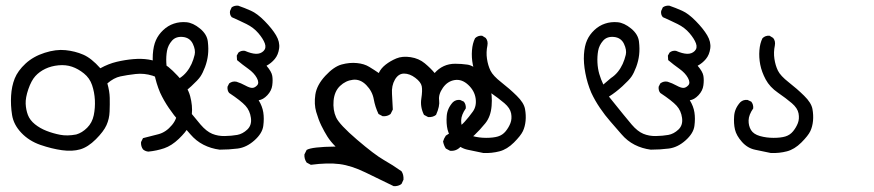

<svg xmlns="http://www.w3.org/2000/svg" viewBox="-20 -423 3040 668"><path d="M496.1 104.5Q485.4 103.5 477.5 96.7Q469.7 85.9 470.7 71.3L477.5 57.6Q504.9 50.8 531.2 43.9Q557.6 37.1 578.6 11.7Q599.6 -13.7 595.7 -43Q591.8 -72.3 583.5 -90.8Q575.2 -109.4 557.6 -129.9Q540 -150.4 510.7 -159.7Q481.4 -168.9 451.7 -165.5Q421.9 -162.1 398.9 -157.2Q376 -152.3 353.5 -132.8Q361.3 -105.5 361.8 -82.5Q362.3 -59.6 361.3 -34.7Q360.4 -9.8 350.6 12.2Q340.8 34.2 313.5 61.5Q286.1 88.9 258.8 96.7Q231.4 104.5 195.8 99.6Q160.2 94.7 120.6 81.1Q81.1 67.4 54.2 39.1Q27.3 10.7 22 -22.9Q16.6 -56.6 18.6 -89.8Q20.5 -123 31.2 -149.9Q42 -176.8 68.8 -201.7Q95.7 -226.6 135.3 -239.3Q174.8 -252 208 -248.5Q241.2 -245.1 269.5 -232.9Q297.9 -220.7 329.1 -185.5Q357.4 -201.2 386.2 -208Q415 -214.8 443.8 -217.3Q472.7 -219.7 497.1 -215.8Q521.5 -211.9 542 -204.6Q562.5 -197.3 597.7 -159.7Q632.8 -122.1 641.6 -88.4Q650.4 -54.7 647.5 -26.4Q644.5 2 635.7 19Q627 36.1 602.1 60.1Q577.1 84 551.3 92.8Q525.4 101.6 496.1 104.5ZM245.1 44.9Q265.6 39.1 283.2 21.5Q300.8 3.9 306.2 -22Q311.5 -47.9 310.1 -75.2Q308.6 -102.5 300.3 -127Q292 -151.4 272 -167.5Q252 -183.6 230.5 -190.9Q209 -198.2 183.6 -195.8Q158.2 -193.4 137.7 -183.6Q117.2 -173.8 103 -158.2Q88.9 -142.6 78.6 -112.8Q68.4 -83 69.3 -62Q70.3 -41 77.1 -22.9Q84 -4.9 101.6 9.3Q119.1 23.4 141.6 32.2Q164.1 41 189 45.9Q213.9 50.8 245.1 44.9Z M744.1 97.7Q713.9 93.8 688 80.6Q662.1 67.4 642.1 43.9Q622.1 20.5 603.5 -0.5Q585 -21.5 567.4 -47.4Q549.8 -73.2 537.1 -100.6Q523.4 -132.8 516.6 -168.5Q509.8 -204.1 511.7 -233.9Q513.7 -263.7 522.5 -283.2Q531.2 -302.7 547.9 -318.4Q564.5 -334 585 -340.8Q605.5 -347.7 628.4 -345.7Q651.4 -343.8 675.8 -323.7Q700.2 -303.7 703.1 -278.3Q706.1 -252.9 703.6 -231.9Q701.2 -210.9 693.4 -189.9Q685.5 -168.9 677.2 -156.7Q668.9 -144.5 645.5 -123Q622.1 -101.6 598.6 -86.9Q657.2 -13.7 677.7 10.3Q698.2 34.2 718.3 42.5Q738.3 50.8 762.2 50.3Q786.1 49.8 805.2 46.4Q824.2 43 840.3 27.8Q856.4 12.7 853 -12.7Q849.6 -38.1 834 -55.2Q818.4 -72.3 777.3 -99.6Q770.5 -107.4 771.5 -121.1L777.3 -132.8Q789.1 -141.6 802.7 -138.7Q818.4 -133.8 833.5 -125.5Q848.6 -117.2 857.4 -117.2Q866.2 -117.2 874.5 -126Q882.8 -134.8 873.5 -151.9Q864.3 -168.9 843.8 -183.6Q823.2 -198.2 804.7 -213.9L803.7 -229.5L809.6 -240.2Q819.3 -248 832 -246.1Q854.5 -236.3 870.6 -235.8Q886.7 -235.4 897 -245.6Q907.2 -255.9 901.4 -272Q895.5 -288.1 878.9 -307.6Q862.3 -327.1 837.4 -339.4Q812.5 -351.6 786.1 -363.3Q778.3 -372.1 780.3 -384.8L786.1 -397.5Q795.9 -404.3 808.6 -403.3Q831.1 -395.5 853 -385.7Q875 -376 900.9 -349.6Q926.8 -323.2 940.4 -300.3Q954.1 -277.3 951.2 -254.9Q948.2 -232.4 936 -217.8Q923.8 -203.1 907.2 -194.3Q924.8 -173.8 927.2 -159.2Q929.7 -144.5 927.2 -126Q924.8 -107.4 910.2 -91.8Q895.5 -76.2 879.9 -74.2Q892.6 -53.7 896 -32.2Q899.4 -10.7 896 15.1Q892.6 41 865.2 65.4Q837.9 89.8 807.1 93.8Q776.4 97.7 744.1 97.7ZM605.5 -151.4Q619.1 -160.2 629.4 -172.9Q639.6 -185.5 646.5 -200.7Q653.3 -215.8 657.2 -232.4Q661.1 -249 650.9 -270.5Q640.6 -292 616.2 -294.4Q591.8 -296.9 578.1 -281.2Q564.5 -265.6 561 -246.1Q557.6 -226.6 558.6 -205.6Q559.6 -184.6 564.9 -166Q570.3 -147.5 579.1 -128.9Z M1349.6 224.6Q1300.8 201.2 1252 177.2Q1203.1 153.3 1161.6 147.9Q1120.1 142.6 1061.5 150.4L1046.9 142.6Q1038.1 129.9 1039.1 114.3L1046.9 98.6Q1064.5 87.9 1147.5 86.9Q1129.9 69.3 1119.1 52.2Q1108.4 35.2 1098.1 14.2Q1087.9 -6.8 1080.1 -33.7Q1072.3 -60.5 1077.1 -93.8Q1082 -127 1111.8 -159.2Q1141.6 -191.4 1168.9 -198.7Q1196.3 -206.1 1221.7 -203.6Q1247.1 -201.2 1264.6 -190.4Q1282.2 -179.7 1297.9 -168.9Q1304.7 -184.6 1321.3 -197.8Q1337.9 -210.9 1358.9 -219.7Q1379.9 -228.5 1408.7 -224.1Q1437.5 -219.7 1458 -202.6Q1478.5 -185.5 1492.2 -168.9Q1505.9 -184.6 1523.9 -192.9Q1542 -201.2 1563.5 -201.2Q1585 -201.2 1606 -198.2Q1627 -195.3 1651.9 -171.4Q1676.8 -147.5 1685.1 -119.6Q1693.4 -91.8 1690.4 -54.7Q1687.5 -17.6 1668.5 5.9Q1649.4 29.3 1631.3 46.4Q1613.3 63.5 1582 87.9Q1567.4 103.5 1545.9 101.6L1531.2 93.8Q1524.4 84 1521.5 69.3Q1524.4 58.6 1531.2 48.8Q1547.9 38.1 1564.9 27.3Q1582 16.6 1596.7 0.5Q1611.3 -15.6 1625 -34.7Q1638.7 -53.7 1634.8 -80.6Q1630.9 -107.4 1608.9 -127.9Q1586.9 -148.4 1562 -144.5Q1537.1 -140.6 1521 -117.7Q1504.9 -94.7 1507.8 -74.2Q1510.7 -53.7 1497.1 -23.4Q1486.3 -14.6 1469.7 -15.6L1455.1 -23.4Q1441.4 -50.8 1445.8 -79.6Q1450.2 -108.4 1447.3 -123Q1444.3 -137.7 1424.8 -152.3Q1405.3 -167 1385.7 -167Q1366.2 -167 1354 -146Q1341.8 -125 1343.8 -96.2Q1345.7 -67.4 1346.7 -42L1338.9 -26.4Q1328.1 -17.6 1311.5 -18.6L1296.9 -26.4Q1285.2 -50.8 1280.3 -78.1Q1275.4 -105.5 1254.4 -127Q1233.4 -148.4 1208 -145.5Q1182.6 -142.6 1163.1 -124Q1143.6 -105.5 1140.6 -72.8Q1137.7 -40 1149.4 -14.6Q1161.1 10.7 1222.2 63Q1283.2 115.2 1314.9 133.3Q1346.7 151.4 1377 172.9Q1384.8 184.6 1383.8 202.1L1377 216.8Q1366.2 225.6 1349.6 224.6Z M1662.1 109.4Q1634.8 103.5 1607.9 98.1Q1581.1 92.8 1561.5 70.8Q1542 48.8 1537.1 27.8Q1532.2 6.8 1534.2 -19.5Q1536.1 -45.9 1555.7 -67.4Q1566.4 -77.1 1581.1 -75.2L1593.8 -69.3Q1601.6 -59.6 1600.6 -45.9Q1585 -23.4 1584.5 -4.4Q1584 14.6 1592.8 29.3Q1601.6 43.9 1624 50.3Q1646.5 56.6 1671.4 56.6Q1696.3 56.6 1712.4 51.8Q1728.5 46.9 1739.3 33.7Q1750 20.5 1755.9 5.4Q1761.7 -9.8 1758.3 -28.3Q1754.9 -46.9 1734.9 -64Q1714.8 -81.1 1686.5 -100.6Q1658.2 -120.1 1644 -146.5Q1629.9 -172.9 1625 -198.2Q1620.1 -223.6 1622.1 -248Q1624 -272.5 1632.8 -290Q1642.6 -299.8 1657.2 -298.8L1669.9 -291Q1678.7 -280.3 1675.8 -264.6Q1670.9 -241.2 1674.3 -218.3Q1677.7 -195.3 1686.5 -177.2Q1695.3 -159.2 1724.1 -136.7Q1752.9 -114.3 1777.8 -89.8Q1802.7 -65.4 1806.6 -43.9Q1810.5 -22.5 1808.6 -2.4Q1806.6 17.6 1799.3 33.2Q1792 48.8 1768.1 72.8Q1744.1 96.7 1717.8 103.5Q1691.4 110.4 1662.1 109.4Z M2244.1 97.7Q2213.9 93.8 2188 80.6Q2162.1 67.4 2142.1 43.9Q2122.1 20.5 2103.5 -0.5Q2085 -21.5 2067.4 -47.4Q2049.8 -73.2 2037.1 -100.6Q2023.4 -132.8 2016.6 -168.5Q2009.8 -204.1 2011.7 -233.9Q2013.7 -263.7 2022.5 -283.2Q2031.2 -302.7 2047.9 -318.4Q2064.5 -334 2085 -340.8Q2105.5 -347.7 2128.4 -345.7Q2151.4 -343.8 2175.8 -323.7Q2200.2 -303.7 2203.1 -278.3Q2206.1 -252.9 2203.6 -231.9Q2201.2 -210.9 2193.4 -189.9Q2185.5 -168.9 2177.2 -156.7Q2168.9 -144.5 2145.5 -123Q2122.1 -101.6 2098.6 -86.9Q2157.2 -13.7 2177.7 10.3Q2198.2 34.2 2218.3 42.5Q2238.3 50.8 2262.2 50.3Q2286.1 49.8 2305.2 46.4Q2324.2 43 2340.3 27.8Q2356.4 12.7 2353 -12.7Q2349.6 -38.1 2334 -55.2Q2318.4 -72.3 2277.3 -99.6Q2270.5 -107.4 2271.5 -121.1L2277.3 -132.8Q2289.1 -141.6 2302.7 -138.7Q2318.4 -133.8 2333.5 -125.5Q2348.6 -117.2 2357.4 -117.2Q2366.2 -117.2 2374.5 -126Q2382.8 -134.8 2373.5 -151.9Q2364.3 -168.9 2343.8 -183.6Q2323.2 -198.2 2304.7 -213.9L2303.7 -229.5L2309.6 -240.2Q2319.3 -248 2332 -246.1Q2354.5 -236.3 2370.6 -235.8Q2386.7 -235.4 2397 -245.6Q2407.2 -255.9 2401.4 -272Q2395.5 -288.1 2378.9 -307.6Q2362.3 -327.1 2337.4 -339.4Q2312.5 -351.6 2286.1 -363.3Q2278.3 -372.1 2280.3 -384.8L2286.1 -397.5Q2295.9 -404.3 2308.6 -403.3Q2331.1 -395.5 2353 -385.7Q2375 -376 2400.9 -349.6Q2426.8 -323.2 2440.4 -300.3Q2454.1 -277.3 2451.2 -254.9Q2448.2 -232.4 2436 -217.8Q2423.8 -203.1 2407.2 -194.3Q2424.8 -173.8 2427.2 -159.2Q2429.7 -144.5 2427.2 -126Q2424.8 -107.4 2410.2 -91.8Q2395.5 -76.2 2379.9 -74.2Q2392.6 -53.7 2396 -32.2Q2399.4 -10.7 2396 15.1Q2392.6 41 2365.2 65.4Q2337.9 89.8 2307.1 93.8Q2276.4 97.7 2244.1 97.7ZM2105.5 -151.4Q2119.1 -160.2 2129.4 -172.9Q2139.6 -185.5 2146.5 -200.7Q2153.3 -215.8 2157.2 -232.4Q2161.1 -249 2150.9 -270.5Q2140.6 -292 2116.2 -294.4Q2091.8 -296.9 2078.1 -281.2Q2064.5 -265.6 2061 -246.1Q2057.6 -226.6 2058.6 -205.6Q2059.6 -184.6 2064.9 -166Q2070.3 -147.5 2079.1 -128.9Z M2662.1 109.4Q2634.8 103.5 2607.9 98.1Q2581.1 92.8 2561.5 70.8Q2542 48.8 2537.1 27.8Q2532.2 6.8 2534.2 -19.5Q2536.1 -45.9 2555.7 -67.4Q2566.4 -77.1 2581.1 -75.2L2593.8 -69.3Q2601.6 -59.6 2600.6 -45.9Q2585 -23.4 2584.5 -4.4Q2584 14.6 2592.8 29.3Q2601.6 43.9 2624 50.3Q2646.5 56.6 2671.4 56.6Q2696.3 56.6 2712.4 51.8Q2728.5 46.9 2739.3 33.7Q2750 20.5 2755.9 5.4Q2761.7 -9.8 2758.3 -28.3Q2754.9 -46.9 2734.9 -64Q2714.8 -81.1 2686.5 -100.6Q2658.2 -120.1 2644 -146.5Q2629.9 -172.9 2625 -198.2Q2620.1 -223.6 2622.1 -248Q2624 -272.5 2632.8 -290Q2642.6 -299.8 2657.2 -298.8L2669.9 -291Q2678.7 -280.3 2675.8 -264.6Q2670.9 -241.2 2674.3 -218.3Q2677.7 -195.3 2686.5 -177.2Q2695.3 -159.2 2724.1 -136.7Q2752.9 -114.3 2777.8 -89.8Q2802.7 -65.4 2806.6 -43.9Q2810.5 -22.5 2808.6 -2.4Q2806.6 17.6 2799.3 33.2Q2792 48.8 2768.1 72.8Q2744.1 96.7 2717.8 103.5Q2691.4 110.4 2662.1 109.4Z"/></svg>

Font: JasonHandwriting4
Style: Regular
Weight: 400
Version: Version 1.01.21